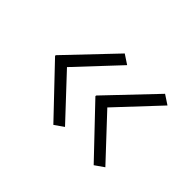

<svg xmlns="http://www.w3.org/2000/svg" viewBox="-84 -656 791 791"><g transform="rotate(45 311.5 -260.0)"><path d="M506 -52 310 -258V-262L506 -468L547 -441L369 -251V-269L546 -80ZM271 -52 75 -258V-262L271 -468L312 -441L134 -251V-269L311 -80Z"/></g></svg>

Font: Lexend Exa ExtraLight
Style: Regular
Weight: 250
Designer: Bonnie Shaver-Troup, Thomas Jockin
Foundry: Lexend
Version: Version 1.007